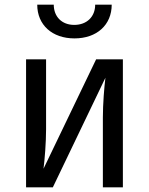

<svg xmlns="http://www.w3.org/2000/svg" viewBox="-20 -805 640 825"><path d="M300 -640C396 -640 460 -698 460 -785H389C389 -733 353 -698 299 -698C246 -698 211 -733 211 -785H140C140 -698 204 -640 300 -640ZM207 0 433 -471C428 -432 422 -358 422 -300V0H508V-550H393L167 -80C172 -119 178 -192 178 -250V-550H92V0Z"/></svg>

Font: Tekne LDO
Style: Regular
Weight: 400
Monospace: yes
Designer: Alessio Laiso, Mario Rullo, Paolo Rosset
Foundry: Alessio Laiso
Version: Version 1.000;hotconv 1.0.109;makeotfexe 2.5.65596